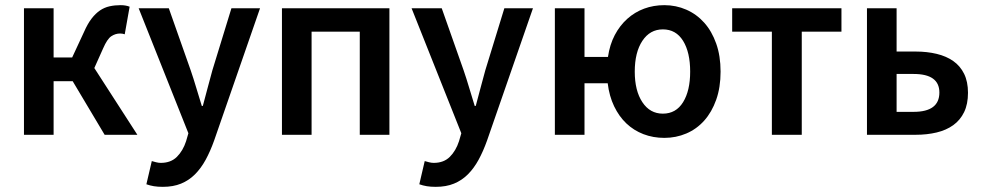

<svg xmlns="http://www.w3.org/2000/svg" viewBox="-20 -523 3815 745"><path d="M73 0V-491H188V-300H260L306 -399Q320 -431 335.5 -451Q351 -471 368 -482.5Q385 -494 405 -498.5Q425 -503 448 -503Q468 -503 483 -497L464 -390Q455 -393 446 -393Q428 -393 412 -382.5Q396 -372 380 -335L346 -259L513 0H386L262 -208H188V0Z M612 202Q592 202 577 199.5Q562 197 548 192L569 102Q576 104 585.5 106.5Q595 109 604 109Q643 109 666.5 85.5Q690 62 702 25L711 -6L518 -491H635L720 -250Q731 -218 741.5 -182.5Q752 -147 763 -112H767Q776 -146 785.5 -181.5Q795 -217 804 -250L878 -491H989L811 22Q796 64 778 97Q760 130 736.5 153.5Q713 177 682.5 189.5Q652 202 612 202Z M1074 0V-491H1491V0H1376V-400H1189V0Z M1671 202Q1651 202 1636 199.5Q1621 197 1607 192L1628 102Q1635 104 1644.5 106.5Q1654 109 1663 109Q1702 109 1725.5 85.5Q1749 62 1761 25L1770 -6L1577 -491H1694L1779 -250Q1790 -218 1800.5 -182.5Q1811 -147 1822 -112H1826Q1835 -146 1844.5 -181.5Q1854 -217 1863 -250L1937 -491H2048L1870 22Q1855 64 1837 97Q1819 130 1795.5 153.5Q1772 177 1741.5 189.5Q1711 202 1671 202Z M2558 12Q2514 12 2476.5 -2.5Q2439 -17 2410.5 -44Q2382 -71 2363 -110.5Q2344 -150 2338 -200H2248V0H2133V-491H2248V-302H2339Q2346 -350 2365.5 -387Q2385 -424 2414 -450Q2443 -476 2479.5 -489.5Q2516 -503 2558 -503Q2603 -503 2643 -485.5Q2683 -468 2712.5 -435Q2742 -402 2759 -354Q2776 -306 2776 -245Q2776 -184 2759 -136Q2742 -88 2712.5 -55Q2683 -22 2643 -5Q2603 12 2558 12ZM2552 -82Q2603 -82 2630.5 -126.5Q2658 -171 2658 -245Q2658 -320 2630.5 -364.5Q2603 -409 2552 -409Q2502 -409 2472.5 -364.5Q2443 -320 2443 -245Q2443 -171 2472.5 -126.5Q2502 -82 2552 -82Z M2975 0V-400H2821V-491H3245V-400H3091V0Z M3344 0V-491H3459V-323H3533Q3577 -323 3614.5 -314Q3652 -305 3679 -286Q3706 -267 3721 -236.5Q3736 -206 3736 -163Q3736 -119 3721 -88Q3706 -57 3679 -37.5Q3652 -18 3614.5 -9Q3577 0 3533 0ZM3459 -89H3525Q3625 -89 3625 -164Q3625 -236 3525 -236H3459Z"/></svg>

Font: TT Toshiba Sans Medium
Style: Regular
Weight: 500
Designer: Paul D. Hunt
Foundry: Toshiba Corporation
Version: Version 2.020;PS 2.000;hotconv 1.0.86;makeotf.lib2.5.63406